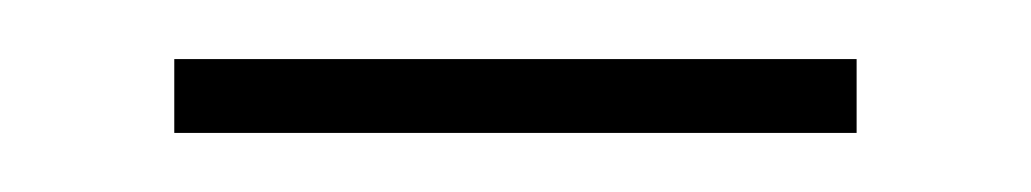

<svg xmlns="http://www.w3.org/2000/svg" viewBox="-20 -407 349 65"><path d="M39 -362V-387H270V-362Z"/></svg>

Font: Noto Sans Kannada UI Condensed Thin
Style: Regular
Weight: 100
Width: 3
Designer: Jelle Bosma - Monotype Design Team
Foundry: Monotype Imaging Inc.
Version: Version 2.005; ttfautohint (v1.8.4.7-5d5b)